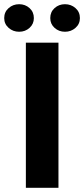

<svg xmlns="http://www.w3.org/2000/svg" viewBox="-61 -893 400 913"><path d="M62 0V-690H217V0ZM248 -742Q219 -742 198.5 -760.5Q178 -779 178 -807Q178 -836 198.5 -854.5Q219 -873 248 -873Q277 -873 298 -854.5Q319 -836 319 -807Q319 -779 298 -760.5Q277 -742 248 -742ZM30 -742Q1 -742 -20 -760.5Q-41 -779 -41 -807Q-41 -836 -20 -854.5Q1 -873 30 -873Q59 -873 79.5 -854.5Q100 -836 100 -807Q100 -779 79.5 -760.5Q59 -742 30 -742Z"/></svg>

Font: Radio Canada Big
Style: Regular
Weight: 400
Designer: Étienne Aubert Bonn
Foundry: Coppers and Brasses
Version: Version 1.001